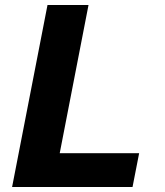

<svg xmlns="http://www.w3.org/2000/svg" viewBox="-20 -750 660 770"><path d="M28.5 0H511.5L538 -135.5H219.5L335 -730H170.5Z"/></svg>

Font: Monaspace Neon ExtraBold
Style: Italic
Weight: 800
Italic angle: -11°
Designer: Riley Cran & the Lettermatic Team
Foundry: Lettermatic
Version: Version 1.200 (Monaspace Neon)